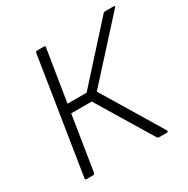

<svg xmlns="http://www.w3.org/2000/svg" viewBox="-151 -790 906 924"><g transform="rotate(-30 302.5 -327.5)"><path d="M71 0Q62 0 64 -8L165 -648Q166 -655 174 -655H212Q220 -655 219 -648L173 -360H279L541 -650Q545 -655 552 -655H599Q604 -655 605 -652.5Q606 -650 603 -647L324 -340L523 -10Q525 -7 523.5 -3.5Q522 0 518 0H473Q467 0 464 -5L279 -311H165L117 -8Q115 0 108 0Z"/></g></svg>

Font: Sofia Sans Light
Style: Italic
Weight: 300
Italic angle: -9°
Version: Version 4.100-B